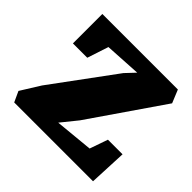

<svg xmlns="http://www.w3.org/2000/svg" viewBox="-139 -693 840 840"><g transform="rotate(45 281.0 -273.0)"><path d="M25.4 -48.8 81.5 -138.7 294.9 -428.7 336.4 -472.7 168 -462.9 135.7 -364.3H46.9V-546.4H514.2L539.1 -485.8L306.6 -147.9L246.6 -73.7L423.8 -90.8L453.1 -174.8H543.5L535.6 0H47.9Z"/></g></svg>

Font: Merriweather
Style: Heavy
Weight: 900
Version: Version 1.003